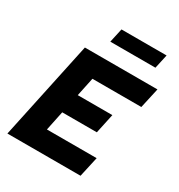

<svg xmlns="http://www.w3.org/2000/svg" viewBox="-209 -1048 1105 1187"><g transform="rotate(30 344.0 -455.0)"><path d="M21 0 170 -700H688L656 -556H307L279 -423H526L496 -283H249L220 -144H575L543 0ZM632 -910 610 -810H288L310 -910Z"/></g></svg>

Font: Red Hat Text
Style: Bold Italic
Weight: 700
Italic angle: -12°
Designer: Pentagram / MCKL
Foundry: Pentagram / MCKL
Version: Version 1.003; Red Hat Text Bold Italic